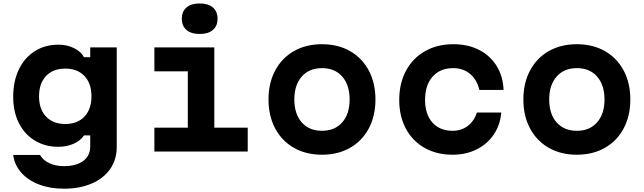

<svg xmlns="http://www.w3.org/2000/svg" viewBox="-20 -892 3790 1130"><path d="M356.1 218.6Q274.8 218.6 209.7 193.8Q144.5 169 104.9 123.8Q65.3 78.7 57.7 20H215.7Q232.7 50.5 269.9 68.2Q307.2 85.8 356.1 85.8Q428.6 85.8 469.8 55.2Q511 24.7 511 -30V-95.3H474.5Q455.1 -64.7 413.9 -46.3Q372.7 -28 324.3 -28Q245 -28 184.6 -64.8Q124.2 -101.7 90.9 -168.3Q57.7 -234.8 57.7 -322.6Q57.7 -413.8 90.9 -483.1Q124.2 -552.5 184.6 -590.8Q245 -629.1 324.3 -629.1Q374.3 -629.1 415.5 -608.8Q456.7 -588.5 474.5 -555.2H511V-613.1H667V-26.6Q667 46.4 628.8 102Q590.5 157.7 519.9 188.1Q449.3 218.6 356.1 218.6ZM364 -162.2Q435.9 -162.2 477.1 -205.9Q518.3 -249.7 518.3 -325.3Q518.3 -400.9 477.1 -444.6Q435.9 -488.3 364.1 -488.3Q292.3 -488.3 251 -444.6Q209.8 -400.9 209.8 -325.3Q209.8 -249.7 251 -205.9Q292.2 -162.2 364 -162.2Z M1241.3 -613.1V-140.8H1438V0H888.6V-140.8H1085.3V-472.3H888.6V-613.1ZM1050.2 -781.8Q1050.2 -824.4 1077.6 -848Q1105.1 -871.7 1155.3 -871.7Q1205.5 -871.7 1232.9 -848Q1260.4 -824.4 1260.4 -781.8Q1260.4 -739.2 1232.9 -715.6Q1205.5 -692 1155.3 -692Q1105.1 -692 1077.6 -715.6Q1050.2 -739.2 1050.2 -781.8Z M1560.3 -306.6Q1560.3 -403.4 1599.6 -477.1Q1638.9 -550.8 1709.9 -591.3Q1780.9 -631.8 1874.9 -631.8Q1968.9 -631.8 2040 -591.3Q2111.1 -550.8 2150.4 -477.1Q2189.7 -403.4 2189.7 -306.6Q2189.7 -209.7 2150.4 -136Q2111.1 -62.3 2040.1 -21.9Q1969.1 18.6 1875.1 18.6Q1781.1 18.6 1710 -21.9Q1638.9 -62.3 1599.6 -136Q1560.3 -209.7 1560.3 -306.6ZM2037.7 -306.6Q2037.7 -391.8 1994.2 -441.4Q1950.7 -491 1875.1 -491Q1799.5 -491 1755.9 -441.4Q1712.3 -391.8 1712.3 -306.6Q1712.3 -221.3 1755.8 -171.8Q1799.3 -122.2 1874.9 -122.2Q1950.5 -122.2 1994.1 -171.8Q2037.7 -221.3 2037.7 -306.6Z M2329.6 -303.6Q2329.6 -401.2 2369.4 -475.5Q2409.2 -549.8 2481.2 -590.8Q2553.1 -631.8 2648.3 -631.8Q2734.3 -631.8 2799.9 -598.1Q2865.5 -564.4 2903.1 -503.5Q2940.7 -442.7 2943.7 -362.7H2801.3Q2787.3 -422.5 2746.9 -456.7Q2706.5 -491 2647 -491Q2570.1 -491 2525.9 -440.9Q2481.7 -390.7 2481.7 -303.6Q2481.7 -219.1 2525.1 -170.6Q2568.4 -122.2 2643.6 -122.2Q2695.2 -122.2 2732.9 -150.7Q2770.6 -179.3 2786.6 -229.8H2930.3Q2923.9 -156.1 2885.5 -99.7Q2847.1 -43.3 2784.3 -12.3Q2721.5 18.6 2643.8 18.6Q2549.9 18.6 2478.7 -21.7Q2407.5 -62 2368.6 -135Q2329.6 -208 2329.6 -303.6Z M3060.3 -306.6Q3060.3 -403.4 3099.6 -477.1Q3138.9 -550.8 3209.9 -591.3Q3280.9 -631.8 3374.9 -631.8Q3468.9 -631.8 3540 -591.3Q3611.1 -550.8 3650.4 -477.1Q3689.7 -403.4 3689.7 -306.6Q3689.7 -209.7 3650.4 -136Q3611.1 -62.3 3540.1 -21.9Q3469.1 18.6 3375.1 18.6Q3281.1 18.6 3210 -21.9Q3138.9 -62.3 3099.6 -136Q3060.3 -209.7 3060.3 -306.6ZM3537.7 -306.6Q3537.7 -391.8 3494.2 -441.4Q3450.7 -491 3375.1 -491Q3299.5 -491 3255.9 -441.4Q3212.3 -391.8 3212.3 -306.6Q3212.3 -221.3 3255.8 -171.8Q3299.3 -122.2 3374.9 -122.2Q3450.5 -122.2 3494.1 -171.8Q3537.7 -221.3 3537.7 -306.6Z"/></svg>

Font: Martian Mono sWd Rg
Style: Regular
Weight: 400
Width: 6
Monospace: yes
Designer: Roman Shamin
Foundry: Evil Martians
Version: Version 1.000